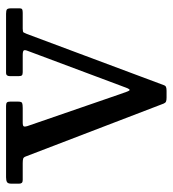

<svg xmlns="http://www.w3.org/2000/svg" viewBox="12 -572 570 634"><g transform="rotate(-90 297.0 -255.0)"><path d="M331.5 -142.5Q326 -127 322.8 -119.5Q319.5 -112 317 -112Q314.5 -112 311.5 -120.2Q308.5 -128.5 303 -144L197.5 -450Q195 -458 196.8 -461.5Q198.5 -465 209.5 -465H257.5Q269.5 -465 274 -467Q278.5 -469 278.5 -481V-506Q278.5 -514.5 275.5 -517.2Q272.5 -520 264.5 -520H28.5Q18.5 -520 13 -517Q7.5 -514 7.5 -502.5V-477Q7.5 -471 10.2 -468Q13 -465 19.5 -465H74.5Q85 -465 90 -463.5Q95 -462 97.5 -454.5L272 0.5Q274.5 6.5 278.8 8.2Q283 10 291.5 10H314Q322.5 10 326.8 8.2Q331 6.5 333 0.5L502 -451.5Q505 -459 506.8 -462Q508.5 -465 519.5 -465H571.5Q580 -465 583.2 -466.8Q586.5 -468.5 586.5 -476.5V-503Q586.5 -514.5 582.8 -517.2Q579 -520 568.5 -520H374Q367.5 -520 365 -516.5Q362.5 -513 362.5 -506.5V-479.5Q362.5 -471 365 -468Q367.5 -465 375.5 -465H431.5Q444.5 -465 447.2 -461.8Q450 -458.5 446 -448.5Z"/></g></svg>

Font: Besley
Style: Regular
Weight: 400
Designer: Owen Earl
Foundry: indestructible type*
Version: Version 4.000